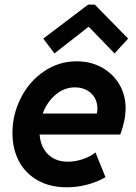

<svg xmlns="http://www.w3.org/2000/svg" viewBox="-20 -793 581 821"><path d="M33.2 -224.6Q33.2 -303.2 69.1 -374Q105 -444.8 168 -487.8Q231 -530.8 308.1 -530.8Q368.2 -530.8 416 -504.2Q463.9 -477.5 490.5 -431.9Q517.1 -386.2 517.1 -331.1Q517.1 -303.2 510.5 -272.5Q503.9 -241.7 494.1 -217.8H149.4Q153.3 -165 185.3 -133.3Q217.3 -101.6 270 -101.6Q302.7 -101.6 335.2 -112.8Q367.7 -124 388.2 -141.1L431.2 -35.2Q395.5 -14.6 352.5 -3.4Q309.6 7.8 265.6 7.8Q194.3 7.8 141.8 -21.5Q89.4 -50.8 61.3 -103.3Q33.2 -155.8 33.2 -224.6ZM394 -307.6Q396.5 -317.4 396.5 -329.1Q396.5 -355.5 384.3 -376Q372.1 -396.5 350.1 -408Q328.1 -419.4 300.8 -419.4Q254.4 -419.4 217.5 -387.9Q180.7 -356.4 162.6 -307.6ZM165 -627.9 356.9 -773.4H385.3L527.8 -627.9L469.7 -564.5L360.8 -677.2H356.9L212.9 -564.5Z"/></svg>

Font: Reddit Sans Fudge
Style: Bold
Weight: 700
Italic angle: -11.25°
Designer: Stephen Hutchings
Version: Version 1.013